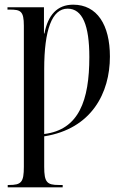

<svg xmlns="http://www.w3.org/2000/svg" viewBox="-20 -567 532 821"><path d="M13 234H248V224H232C181 224 169 213 169 146V16C372 -16 450 -170 450 -325C450 -461 395 -547 293 -547C224 -547 185 -502 170 -424H168V-536H12V-526H21C68 -526 82 -520 82 -457V146C82 213 71 224 18 224H13ZM169 6V-271C169 -439 202 -530 269 -530C333 -530 362 -458 362 -323C362 -137 317 -12 169 6Z"/></svg>

Font: Noto Serif Display ExtraCondensed
Style: Regular
Weight: 400
Width: 2
Designer: Monotype Design Team
Foundry: Monotype Imaging Inc.
Version: Version 2.009